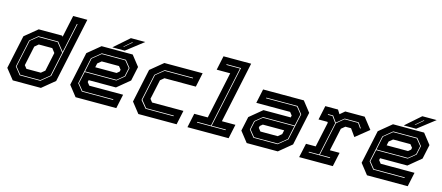

<svg xmlns="http://www.w3.org/2000/svg" viewBox="-51 -1300 4264 1851"><g transform="rotate(15 2081.5 -375.0)"><path d="M382.5 0H101.5L19.5 -103L90.5 -437L216 -540H449L457 -530.5L503.5 -750H645L507.5 -103ZM358 -71.5H157L102.5 -139.5L160.5 -410L231.5 -468H424L493 -381L441.5 -139.5ZM344 -141.5 381 -172 420.5 -358.5 389 -399H254.5L217.5 -368L176 -172L200 -141.5ZM359.5 -64.5 448.5 -137.5 565 -685.5H558L495 -390L428 -475H230.5L154 -412L95.5 -137.5L153.5 -64.5Z M1154 -540 1235 -437 1204.5 -294.5 1080 -191.5H808L803.5 -172L827.5 -141.5H1165L1135 0H728.5L647.5 -103L718.5 -437L843.5 -540ZM1100 -467 1151 -404 1133 -319.5 1066 -264H752.5L781 -399L864.5 -467ZM1104 -474H863.5L774.5 -401L718 -137L773 -68H1084.5L1086 -75H777L725.5 -139L751 -257H1066.5L1139.5 -317L1158.5 -406ZM1055 -398.5H882.5L845.5 -368L837 -328H1050L1075.5 -349L1079.5 -368ZM946.5 -556 1096.5 -688H1240L1070 -556ZM1046 -590H1053L1127 -653H1119.5Z M1355 0 1274 -103 1345 -437 1470 -540H1852L1822 -398.5H1509L1472 -368L1430 -172L1454 -141.5H1767L1737 0ZM1409 -67H1688L1689.5 -74H1413L1357.5 -142.5L1412.5 -402.5L1492.5 -467.5H1773L1774.5 -474.5H1491.5L1406 -404.5L1349.5 -139Z M1845 0 1875 -141.5H2010L2109 -608.5H1974L2004 -750H2280L2151 -141.5H2286L2256 0ZM1922 -67H2207.5L2209 -74H2067L2196.5 -684H2053L2051.5 -677H2188L2060 -74H1923.5Z M2436.5 0 2355.5 -103 2386 -245.5 2510.5 -348.5H2782.5L2787 -368L2763 -398.5H2425.5L2455.5 -540H2862L2943 -437L2872 -103L2747 0ZM2490.5 -73 2439.5 -136 2457.5 -220.5 2524.5 -276H2838L2809.5 -141L2726 -73ZM2486.5 -66H2727L2816 -139L2872.5 -403L2817.5 -472H2506L2504.5 -465H2813.5L2865 -401L2839.5 -283H2524L2451 -223L2432 -134ZM2535.5 -141.5H2708L2745 -172L2753.5 -212H2540.5L2515 -191L2511 -172Z M2960 0 2990.5 -141H3087.5L3141 -391.5L3135 -399H3046.5L3076.5 -540H3203L3228.5 -500L3275.5 -540H3469.5L3555.5 -430.5L3424 -324.5L3371 -398.5H3314.5L3277.5 -368L3229 -140.5H3326L3296 0ZM3036 -67.5H3248.5L3250 -74.5H3147L3218 -407L3288.5 -465.5H3423.5L3456 -418L3462 -422.5L3427.5 -472.5H3288L3215 -412.5L3172.5 -472.5H3122.5L3121 -465.5H3168L3211 -405.5L3140 -74.5H3037.5Z M4062.5 -540 4143.5 -437 4113 -294.5 3988.5 -191.5H3716.5L3712 -172L3736 -141.5H4073.5L4043.5 0H3637L3556 -103L3627 -437L3752 -540ZM4008.5 -467 4059.5 -404 4041.5 -319.5 3974.5 -264H3661L3689.5 -399L3773 -467ZM4012.5 -474H3772L3683 -401L3626.5 -137L3681.5 -68H3993L3994.5 -75H3685.5L3634 -139L3659.5 -257H3975L4048 -317L4067 -406ZM3963.5 -398.5H3791L3754 -368L3745.5 -328H3958.5L3984 -349L3988 -368ZM3855 -556 4005 -688H4148.5L3978.5 -556ZM3954.5 -590H3961.5L4035.5 -653H4028Z"/></g></svg>

Font: Tourney ExtraBold
Style: Italic
Weight: 800
Italic angle: -12°
Version: Version 1.015